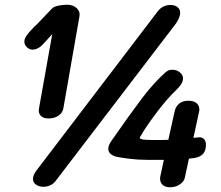

<svg xmlns="http://www.w3.org/2000/svg" viewBox="-20 -787 933 812"><path d="M156 -594Q137 -577 118 -577Q105 -577 94 -587Q83 -597 83 -612Q83 -622 91.5 -635Q100 -648 111 -659Q124 -674 136 -684Q202 -753 200 -751Q208 -759 226.5 -763Q245 -767 264 -767Q289 -767 304.5 -752.5Q320 -738 316 -718L248 -329Q245 -310 227.5 -298Q210 -286 185 -286Q165 -286 154.5 -295.5Q144 -305 144 -319Q144 -326 145 -329L201 -643Q168 -606 156 -594ZM723 -686 214 -20Q205 -9 191.5 -3Q178 3 164 3Q144 3 130.5 -7.5Q117 -18 120 -37Q123 -52 138 -71L647 -739Q668 -766 701 -766Q719 -766 730.5 -757Q742 -748 742 -732Q742 -727 741 -724Q737 -706 723 -686ZM851 -175Q851 -150 839 -136.5Q827 -123 803 -119L779 -116L762 -37Q759 -20 741 -7.5Q723 5 699 5Q679 5 668 -5Q657 -15 657 -31Q657 -38 658 -41L673 -111H602Q564 -111 527.5 -115.5Q491 -120 473 -124Q438 -133 438 -158Q438 -172 451 -191Q531 -306 581.5 -372.5Q632 -439 680 -481Q687 -487 693 -489.5Q699 -492 710 -492Q727 -492 740.5 -481Q754 -470 754 -456Q754 -445 748 -434Q742 -423 726 -407Q684 -367 639 -306.5Q594 -246 575 -212Q571 -206 571 -204Q571 -200 584 -197Q597 -195 623 -195H663Q682 -195 692 -196L719 -318Q723 -336 737.5 -348.5Q752 -361 777 -361Q799 -361 811 -351Q823 -341 823 -325Q823 -318 822 -315L798 -204L818 -206Q833 -208 842 -199.5Q851 -191 851 -175Z"/></svg>

Font: Mali SemiBold
Style: Italic
Weight: 600
Italic angle: -10°
Version: Version 1.000; ttfautohint (v1.6)